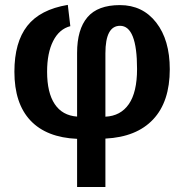

<svg xmlns="http://www.w3.org/2000/svg" viewBox="-20 -560 755 788"><path d="M676.8 -275.9Q676.8 -142.6 608.6 -70.1Q540.5 2.4 412.6 8.8V207.5H296.4V9.8Q170.9 4.4 105 -65.4Q39.1 -135.3 39.1 -265.6Q39.1 -386.2 91.8 -453.6Q144.5 -521 258.3 -540L268.6 -452.6Q223.1 -440.9 198.2 -391.8Q173.3 -342.8 173.3 -265.6Q173.3 -179.7 204.6 -132.8Q235.8 -85.9 296.4 -81.5V-342.8Q296.4 -439.5 338.9 -489.3Q381.3 -539.1 472.2 -539.1Q565.4 -539.1 621.1 -467.5Q676.8 -396 676.8 -275.9ZM542.5 -276.9Q542.5 -454.1 472.7 -454.1Q412.6 -454.1 412.6 -341.3V-81.1Q475.1 -84 508.8 -132.8Q542.5 -181.6 542.5 -276.9Z"/></svg>

Font: Arial
Style: Bold
Weight: 700
Designer: Steve Matteson
Foundry: Ascender Corporation
Version: Version 2.00.3